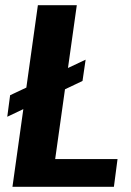

<svg xmlns="http://www.w3.org/2000/svg" viewBox="-20 -720 503 740"><path d="M159 -107H433L419 0H28L126 -700H276L181 -24ZM310 -490 298 -408 8 -270 19 -353Z"/></svg>

Font: Pathway Extreme SemiCondensed
Style: Bold Italic
Weight: 700
Width: 4
Italic angle: -8°
Version: Version 1.001;gftools[0.9.26]